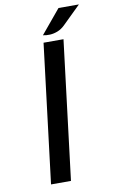

<svg xmlns="http://www.w3.org/2000/svg" viewBox="-97 -940 585 991"><g transform="rotate(-10 195.0 -445.0)"><path d="M87.5 0 176.5 -727H281L192 0ZM180 -765.5 283.5 -890H390.5L295 -796.5Q277.5 -779.5 257.2 -771.5Q237 -763.5 216.8 -762.5Q196.5 -761.5 180 -765.5Z"/></g></svg>

Font: Expletus Sans Medium
Style: Italic
Weight: 500
Italic angle: -7°
Version: Version 7.500